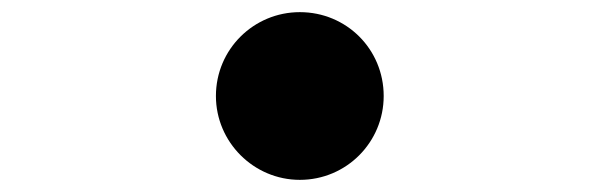

<svg xmlns="http://www.w3.org/2000/svg" viewBox="-20 -510 978 313"><path d="M468.8 -216.8C544.9 -216.8 605.5 -278.3 605.5 -353.5C605.5 -429.7 544.9 -490.2 468.8 -490.2C393.6 -490.2 332 -429.7 332 -353.5C332 -278.3 393.6 -216.8 468.8 -216.8Z"/></svg>

Font: Pretendard Black
Style: Regular
Weight: 900
Designer: Base glyphs from Inter by Rasmus Andersson; Hangeul glyphs from Noto Sans CJK(Source Han Sans) by Jang Soo-young and Kan
Foundry: Kil Hyung-jin
Version: Version 1.309;Glyphs 3.2 (3225)